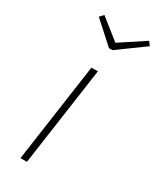

<svg xmlns="http://www.w3.org/2000/svg" viewBox="-195 -818 721 877"><g transform="rotate(30 166.0 -379.0)"><path d="M110 0H76L150 -520H184ZM332 -738 193 -637H175L63 -738L81 -758L188 -673L317 -758Z"/></g></svg>

Font: FiraGO UltraLight
Style: Italic
Weight: 200
Italic angle: -8°
Designer: bBox Type GmbH
Foundry: bBox Type GmbH
Version: Version 1.001